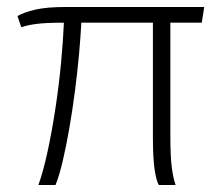

<svg xmlns="http://www.w3.org/2000/svg" viewBox="-20 -530 640 550"><path d="M90 0Q104 -39 116.5 -97Q129 -155 139 -221Q149 -287 155 -351Q161 -415 163 -465Q111 -465 84.5 -461.5Q58 -458 41 -452L30 -484Q49 -495 81.5 -502.5Q114 -510 170 -510H565L558 -465H468V-145Q468 -82 472 -51Q476 -20 483 0H435Q428 -11 423 -43.5Q418 -76 418 -137V-465H213Q211 -426 206.5 -376Q202 -326 195 -271.5Q188 -217 179 -165Q170 -113 160 -70Q150 -27 139 0Z"/></svg>

Font: Chivo Mono Thin
Style: Regular
Weight: 250
Designer: Hector Gatti
Foundry: Omnibus-Type
Version: Version 1.008